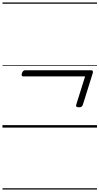

<svg xmlns="http://www.w3.org/2000/svg" viewBox="-20 -1030 803 1550"><path d="M618 -164Q602 -164 597 -169.5Q592 -175 596 -187L667 -413H169Q159 -413 156 -419Q153 -425 157 -439Q165 -463 184 -463H715Q736 -463 728 -437L649 -185Q645 -173 638 -168.5Q631 -164 618 -164ZM0 490H763V500H0ZM0 -20H763V0H0ZM0 -505H763V-500H0ZM0 -1010H763V-1000H0Z"/></svg>

Font: Playwrite MX Guides
Style: Regular
Weight: 400
Designer: Veronika Burian, José Scaglione
Foundry: TypeTogether
Version: Version 1.003